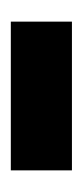

<svg xmlns="http://www.w3.org/2000/svg" viewBox="81 -843 153 355"><g transform="rotate(90 157.5 -665.5)"><path d="M20 -609V-722H295V-609Z"/></g></svg>

Font: Bricolage Grotesque SemiCondensed ExtraBold
Style: Regular
Weight: 800
Width: 4
Designer: Mathieu Triay
Foundry: Atelier Triay
Version: Version 1.001;gftools[0.9.33.dev8+g029e19f]